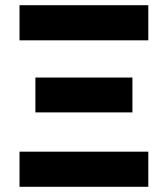

<svg xmlns="http://www.w3.org/2000/svg" viewBox="-20 -718 645 738"><path d="M55 -698H550V-563H55ZM116 -420H489V-286H116ZM55 -135H550V0H55Z"/></svg>

Font: Aneliza ExtraBold
Style: Regular
Weight: 800
Designer: Mike Abbink, Paul van der Laan, Pieter van Rosmalen
Foundry: Bold Monday
Version: Version 3.001;September 8, 2019;FontCreator 11.5.0.2425 64-b